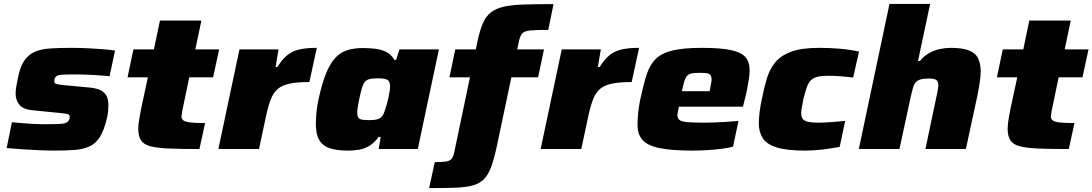

<svg xmlns="http://www.w3.org/2000/svg" viewBox="-20 -763 5593 983"><path d="M262 8Q223 8 178 6Q133 4 90.5 1Q48 -2 14 -5L41 -137Q65 -135 88.5 -133Q112 -131 133.5 -129.5Q155 -128 174.5 -127.5Q194 -127 210 -127Q255 -127 280 -128Q305 -129 316 -133.5Q327 -138 332 -147Q335 -151 336 -156Q337 -161 337 -165Q337 -176 326 -179Q315 -182 283 -185L141 -199Q98 -204 79 -227Q60 -250 60 -284Q60 -300 63.5 -321Q67 -342 72 -365Q83 -422 104.5 -453Q126 -484 158.5 -498Q191 -512 237.5 -515Q284 -518 345 -518Q386 -518 428.5 -516Q471 -514 508 -511Q545 -508 569 -504L541 -373Q509 -376 477.5 -378Q446 -380 420.5 -381Q395 -382 382 -382Q343 -382 319 -381.5Q295 -381 282.5 -378.5Q270 -376 264 -368Q260 -364 259 -358Q258 -352 258 -346Q258 -337 267 -333.5Q276 -330 308 -327L436 -315Q463 -313 485.5 -305Q508 -297 521.5 -278.5Q535 -260 535 -225Q535 -212 533.5 -194.5Q532 -177 527 -156Q513 -96 491.5 -62Q470 -28 438.5 -13.5Q407 1 363.5 4.5Q320 8 262 8Z M1001 0Q907 0 846 -2.5Q785 -5 750.5 -14Q716 -23 702 -44.5Q688 -66 688 -102Q688 -116 690 -133.5Q692 -151 696 -171.5Q700 -192 704 -213L737 -367H633L663 -510H768L799 -658H1011L980 -510H1102L1071 -367H949L916 -209Q914 -200 912.5 -191.5Q911 -183 910.5 -177Q910 -171 909 -167Q909 -154 919 -146.5Q929 -139 955 -136Q981 -133 1030 -133Z M1098 0 1206 -510H1406L1391 -420H1400Q1426 -461 1452 -481.5Q1478 -502 1513.5 -510Q1549 -518 1602 -518L1564 -343Q1503 -343 1464 -335Q1425 -327 1402.5 -308Q1380 -289 1366.5 -254.5Q1353 -220 1342 -168L1306 0Z M1761 8Q1705 8 1668.5 -4Q1632 -16 1614.5 -46Q1597 -76 1597 -129Q1597 -154 1600 -186Q1603 -218 1611 -255Q1628 -334 1648.5 -385Q1669 -436 1695 -465Q1721 -494 1756 -505.5Q1791 -517 1836 -517Q1869 -517 1900 -513.5Q1931 -510 1957 -497.5Q1983 -485 1999 -456H2008L2025 -510H2227L2119 0H1919L1929 -62H1918Q1897 -32 1871.5 -16.5Q1846 -1 1818 3.5Q1790 8 1761 8ZM1871 -148Q1894 -148 1907.5 -151Q1921 -154 1929.5 -161Q1938 -168 1944 -180Q1948 -190 1952.5 -203.5Q1957 -217 1961.5 -233.5Q1966 -250 1969.5 -266.5Q1973 -283 1975 -297.5Q1977 -312 1977 -321Q1977 -346 1964 -354Q1951 -362 1915 -362Q1890 -362 1875 -359Q1860 -356 1850 -346Q1840 -336 1833.5 -314Q1827 -292 1819 -255Q1814 -231 1811.5 -214Q1809 -197 1809 -184Q1809 -168 1815.5 -160Q1822 -152 1835.5 -150Q1849 -148 1871 -148Z M2177 200 2206 67Q2246 67 2265.5 63.5Q2285 60 2293 49Q2301 38 2306 15L2386 -367H2281L2311 -510H2416L2425 -553Q2437 -609 2452.5 -644.5Q2468 -680 2494 -700Q2520 -720 2560.5 -729Q2601 -738 2663 -740Q2725 -742 2814 -742L2787 -610Q2725 -610 2695 -607Q2665 -604 2654.5 -592.5Q2644 -581 2638 -557L2628 -510H2765L2735 -367H2598L2524 -16Q2510 49 2495.5 89.5Q2481 130 2459 153Q2437 176 2402 186Q2367 196 2312 198Q2257 200 2177 200Z M2748 0 2856 -510H3056L3041 -420H3050Q3076 -461 3102 -481.5Q3128 -502 3163.5 -510Q3199 -518 3252 -518L3214 -343Q3153 -343 3114 -335Q3075 -327 3052.5 -308Q3030 -289 3016.5 -254.5Q3003 -220 2992 -168L2956 0Z M3526 8Q3417 8 3355.5 -5Q3294 -18 3269 -47Q3244 -76 3244 -123Q3244 -150 3247 -182.5Q3250 -215 3258 -254Q3274 -328 3290 -379Q3306 -430 3336.5 -460.5Q3367 -491 3423 -504.5Q3479 -518 3572 -518Q3670 -518 3723 -506.5Q3776 -495 3797 -470Q3818 -445 3818 -403Q3818 -384 3814 -357.5Q3810 -331 3804.5 -303.5Q3799 -276 3793 -254L3784 -217H3456Q3453 -202 3450.5 -190.5Q3448 -179 3448 -171Q3449 -156 3460 -148Q3471 -140 3501 -137.5Q3531 -135 3586 -135Q3608 -135 3636.5 -136Q3665 -137 3697.5 -139Q3730 -141 3761 -144L3733 -12Q3711 -6 3676.5 -1.5Q3642 3 3603 5.5Q3564 8 3526 8ZM3471 -296H3613L3616 -311Q3619 -327 3621 -337.5Q3623 -348 3623 -357Q3623 -372 3616.5 -379.5Q3610 -387 3597.5 -388.5Q3585 -390 3563 -390Q3538 -390 3523 -387.5Q3508 -385 3499 -376Q3490 -367 3484 -348Q3478 -329 3471 -296Z M4102 8Q4007 8 3955.5 -8.5Q3904 -25 3884.5 -56.5Q3865 -88 3865 -131Q3865 -156 3869 -189Q3873 -222 3881 -258Q3892 -314 3906 -361Q3920 -408 3949 -443.5Q3978 -479 4031 -498.5Q4084 -518 4173 -518Q4229 -518 4280.5 -513.5Q4332 -509 4378 -499L4348 -366Q4327 -369 4291.5 -372Q4256 -375 4223 -375Q4186 -375 4164.5 -369.5Q4143 -364 4130.5 -351Q4118 -338 4110 -314.5Q4102 -291 4093 -255Q4089 -232 4085.5 -214.5Q4082 -197 4082 -184Q4082 -164 4090.5 -153.5Q4099 -143 4118.5 -139Q4138 -135 4171 -135Q4199 -135 4237.5 -138Q4276 -141 4307 -144L4279 -11Q4237 -3 4191.5 2.5Q4146 8 4102 8Z M4377 0 4534 -743H4742L4680 -451H4690Q4711 -477 4737.5 -491.5Q4764 -506 4792 -512Q4820 -518 4848 -518Q4908 -518 4941.5 -504.5Q4975 -491 4988 -463.5Q5001 -436 5001 -396Q5001 -375 4996 -341.5Q4991 -308 4984 -273L4925 0H4718L4772 -257Q4776 -273 4780 -294.5Q4784 -316 4784 -326Q4784 -348 4772.5 -354.5Q4761 -361 4734 -361Q4709 -361 4693.5 -356.5Q4678 -352 4669 -342.5Q4660 -333 4655 -316Q4650 -299 4644 -273L4585 0Z M5452 0Q5358 0 5297 -2.5Q5236 -5 5201.5 -14Q5167 -23 5153 -44.5Q5139 -66 5139 -102Q5139 -116 5141 -133.5Q5143 -151 5147 -171.5Q5151 -192 5155 -213L5188 -367H5084L5114 -510H5219L5250 -658H5462L5431 -510H5553L5522 -367H5400L5367 -209Q5365 -200 5363.5 -191.5Q5362 -183 5361.5 -177Q5361 -171 5360 -167Q5360 -154 5370 -146.5Q5380 -139 5406 -136Q5432 -133 5481 -133Z"/></svg>

Font: Saira Expanded ExtraBold
Style: Italic
Weight: 800
Width: 7
Italic angle: -12°
Designer: Hector Gatti with collaboration of the Omnibus-Type team
Foundry: Omnibus-Type
Version: Version 1.101